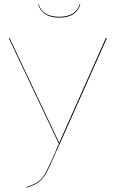

<svg xmlns="http://www.w3.org/2000/svg" viewBox="-20 -855 525 882"><path d="M255 -195 236 -154Q207 -86 192 -59.5Q177 -33 158 -18.5Q139 -4 102 7L101 4Q137 -7 156 -21Q175 -35 189.5 -61.5Q204 -88 233 -154Q238 -168 251 -195H250L20 -680H24L252 -199L466 -680H471ZM155 -835H158Q176 -778 252 -778Q328 -778 346 -835H349Q341 -806 317 -790Q293 -774 252 -774Q212 -774 188 -790Q164 -806 155 -835Z"/></svg>

Font: FiraGO Four
Style: Regular
Weight: 100
Designer: bBox Type
Foundry: bBox Type GmbH
Version: Version 1.001